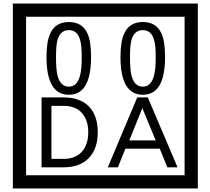

<svg xmlns="http://www.w3.org/2000/svg" viewBox="-20 -980 1195 1090"><path d="M1103 90H53V-960H1103ZM1028 15V-885H128V15ZM497 -656Q497 -442 371 -442Q244 -442 244 -656Q244 -744 265 -789Q294 -855 371 -855Q448 -855 477 -789Q497 -745 497 -656ZM444 -656Q444 -723 435 -752Q420 -809 371 -809Q322 -809 306 -752Q298 -723 298 -656Q298 -587 306 -553Q322 -488 371 -488Q419 -488 435 -554Q444 -587 444 -656ZM917 -656Q917 -442 791 -442Q664 -442 664 -656Q664 -744 685 -789Q714 -855 791 -855Q868 -855 897 -789Q917 -745 917 -656ZM864 -656Q864 -723 855 -752Q840 -809 791 -809Q742 -809 726 -752Q718 -723 718 -656Q718 -587 726 -553Q742 -488 791 -488Q839 -488 855 -554Q864 -587 864 -656ZM535 -229Q535 -136 484.5 -83Q434 -30 340 -30H216V-427H340Q435 -427 485 -375.5Q535 -324 535 -229ZM481 -229Q481 -298 445 -338.5Q409 -379 341 -379H272V-78H341Q409 -78 445 -119Q481 -160 481 -229ZM988 -30H930L887 -136H692L649 -30H592L759 -427H819ZM864 -183 788 -366 714 -183Z"/></svg>

Font: Unicode BMP Fallback SIL
Style: Regular
Weight: 400
Foundry: NRSI, SIL International
Version: Version 5.1 Based on Unicode 5.1